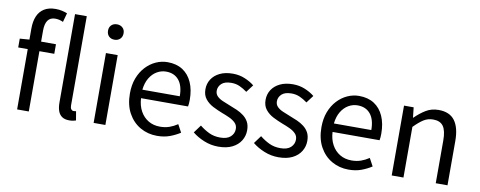

<svg xmlns="http://www.w3.org/2000/svg" viewBox="-68 -1133 3674 1471"><g transform="rotate(10 1769.5 -397.5)"><path d="M106.9 0V-630Q106.9 -685.2 123.9 -725.3Q141 -765.4 176.1 -787.4Q211.2 -809.3 265.2 -809.3Q290.3 -809.3 313.4 -804.3Q336.5 -799.2 355.5 -791.6L336.3 -721.2Q306.3 -735.6 274.7 -735.6Q235.9 -735.6 216.8 -708.7Q197.7 -681.7 197.7 -628.9V0ZM32.7 -469V-537.6L111.2 -543.4H313.3V-469ZM513.9 13.4Q479.7 13.4 458.3 -0.9Q436.8 -15.3 427 -42.6Q417.2 -69.9 417.2 -108.1V-796H508.5V-102.1Q508.5 -81.5 516.3 -72.2Q524 -62.9 534 -62.9Q537.8 -62.9 542.1 -63.4Q546.4 -63.9 554 -64.9L565.9 5.1Q556.6 8 544.6 10.7Q532.7 13.4 513.9 13.4Z M702.1 0V-543.4H793.5V0ZM748.4 -655.3Q721.1 -655.3 704.5 -671.8Q687.9 -688.2 687.9 -716.2Q687.9 -742.6 704.5 -758.7Q721.1 -774.9 748.4 -774.9Q774.7 -774.9 791.9 -758.7Q809 -742.6 809 -716.2Q809 -688.2 791.9 -671.8Q774.7 -655.3 748.4 -655.3Z M1196.7 13.4Q1124.5 13.4 1065.4 -20.6Q1006.3 -54.6 971.4 -118.2Q936.6 -181.9 936.6 -271Q936.6 -337.5 956.6 -390.1Q976.7 -442.7 1011.5 -480.1Q1046.4 -517.6 1090 -537.2Q1133.6 -556.8 1180.4 -556.8Q1249.6 -556.8 1297.8 -525.7Q1346 -494.5 1371.4 -437.1Q1396.9 -379.7 1396.9 -301.7Q1396.9 -287.4 1395.9 -274.1Q1395 -260.7 1392.6 -249.7H1026.9Q1030 -192.4 1053.3 -149.8Q1076.7 -107.2 1116.1 -83.5Q1155.4 -59.8 1207.3 -59.8Q1246.8 -59.8 1279.5 -71.2Q1312.1 -82.7 1342.5 -103.1L1375.3 -42.5Q1339.8 -19.4 1296 -3Q1252.2 13.4 1196.7 13.4ZM1025.7 -315.5H1316.7Q1316.7 -397.1 1281.2 -440.3Q1245.8 -483.6 1181.5 -483.6Q1143.5 -483.6 1110.1 -463.9Q1076.7 -444.3 1054.2 -406.9Q1031.7 -369.6 1025.7 -315.5Z M1673.1 13.4Q1615.6 13.4 1562.3 -8.3Q1509 -30 1470.5 -61.7L1515.4 -122.7Q1550.7 -94.3 1589 -76.1Q1627.2 -57.8 1675.9 -57.8Q1729.8 -57.8 1756.4 -82.6Q1783.1 -107.5 1783.1 -143.1Q1783.1 -171.1 1764.7 -189.8Q1746.2 -208.5 1717.5 -221.7Q1688.7 -235 1658.5 -246Q1620.9 -260.6 1584.6 -279.1Q1548.4 -297.7 1524.5 -327.5Q1500.7 -357.2 1500.7 -403Q1500.7 -446.6 1523 -481.3Q1545.3 -516 1587.2 -536.4Q1629.1 -556.8 1687.8 -556.8Q1738.3 -556.8 1781.6 -538.8Q1824.9 -520.9 1856 -495.4L1812.4 -437.5Q1784.4 -458.3 1754.6 -471.9Q1724.8 -485.5 1688.9 -485.5Q1637.2 -485.5 1612.6 -462.2Q1588 -438.9 1588 -407.3Q1588 -381.8 1604.4 -365Q1620.7 -348.2 1647.8 -336.5Q1675 -324.7 1705.2 -313.1Q1735.2 -301.9 1764.5 -289Q1793.7 -276.1 1817.5 -257.9Q1841.4 -239.8 1855.9 -213.5Q1870.4 -187.2 1870.4 -148.2Q1870.4 -104.1 1847.7 -67.1Q1825 -30.1 1781.3 -8.4Q1737.7 13.4 1673.1 13.4Z M2141.1 13.4Q2083.6 13.4 2030.3 -8.3Q1977 -30 1938.5 -61.7L1983.4 -122.7Q2018.7 -94.3 2057 -76.1Q2095.2 -57.8 2143.9 -57.8Q2197.8 -57.8 2224.4 -82.6Q2251.1 -107.5 2251.1 -143.1Q2251.1 -171.1 2232.7 -189.8Q2214.2 -208.5 2185.5 -221.7Q2156.7 -235 2126.5 -246Q2088.9 -260.6 2052.6 -279.1Q2016.4 -297.7 1992.5 -327.5Q1968.7 -357.2 1968.7 -403Q1968.7 -446.6 1991 -481.3Q2013.3 -516 2055.2 -536.4Q2097.1 -556.8 2155.8 -556.8Q2206.3 -556.8 2249.6 -538.8Q2292.9 -520.9 2324 -495.4L2280.4 -437.5Q2252.4 -458.3 2222.6 -471.9Q2192.8 -485.5 2156.9 -485.5Q2105.2 -485.5 2080.6 -462.2Q2056 -438.9 2056 -407.3Q2056 -381.8 2072.4 -365Q2088.7 -348.2 2115.8 -336.5Q2143 -324.7 2173.2 -313.1Q2203.2 -301.9 2232.5 -289Q2261.7 -276.1 2285.5 -257.9Q2309.4 -239.8 2323.9 -213.5Q2338.4 -187.2 2338.4 -148.2Q2338.4 -104.1 2315.7 -67.1Q2293 -30.1 2249.3 -8.4Q2205.7 13.4 2141.1 13.4Z M2686.7 13.4Q2614.5 13.4 2555.4 -20.6Q2496.3 -54.6 2461.4 -118.2Q2426.6 -181.9 2426.6 -271Q2426.6 -337.5 2446.6 -390.1Q2466.7 -442.7 2501.5 -480.1Q2536.4 -517.6 2580 -537.2Q2623.6 -556.8 2670.4 -556.8Q2739.6 -556.8 2787.8 -525.7Q2836 -494.5 2861.4 -437.1Q2886.9 -379.7 2886.9 -301.7Q2886.9 -287.4 2885.9 -274.1Q2885 -260.7 2882.6 -249.7H2516.9Q2520 -192.4 2543.3 -149.8Q2566.7 -107.2 2606.1 -83.5Q2645.4 -59.8 2697.3 -59.8Q2736.8 -59.8 2769.5 -71.2Q2802.1 -82.7 2832.5 -103.1L2865.3 -42.5Q2829.8 -19.4 2786 -3Q2742.2 13.4 2686.7 13.4ZM2515.7 -315.5H2806.7Q2806.7 -397.1 2771.2 -440.3Q2735.8 -483.6 2671.5 -483.6Q2633.5 -483.6 2600.1 -463.9Q2566.7 -444.3 2544.2 -406.9Q2521.7 -369.6 2515.7 -315.5Z M3021.1 0V-543.4H3096L3104.7 -464.5H3107.1Q3145.8 -503.1 3189.3 -529.9Q3232.9 -556.8 3289.1 -556.8Q3374.8 -556.8 3415 -502.4Q3455.1 -448 3455.1 -344.1V0H3363.7V-332.4Q3363.7 -408.5 3339.5 -442.9Q3315.3 -477.4 3260.5 -477.4Q3218.9 -477.4 3186 -456.4Q3153.2 -435.5 3112.5 -394V0Z"/></g></svg>

Font: Noto Sans HK Thin
Style: Regular
Weight: 100
Designer: Ryoko NISHIZUKA 西塚涼子 (kana, bopomofo & ideographs); Paul D. Hunt (Latin, Greek & Cyrillic); Sandoll Communications 산돌커뮤니
Foundry: Adobe
Version: Version 2.004-H2;hotconv 1.0.118;makeotfexe 2.5.65603